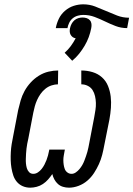

<svg xmlns="http://www.w3.org/2000/svg" viewBox="-20 -856 617 888"><path d="M299 12Q285 12 271.5 8Q258 4 248 -5Q238 -14 231.5 -26Q225 -38 222 -51Q213 -38 202.5 -26Q192 -14 178.5 -5Q165 4 149.5 8Q134 12 120 12Q101 12 85 5Q69 -2 58 -15Q47 -28 41.5 -44.5Q36 -61 33 -79Q30 -97 29.5 -115Q29 -133 30 -152Q31 -171 34 -189.5Q37 -208 41 -227L64 -347Q69 -369 75.5 -391.5Q82 -414 93.5 -435Q105 -456 122 -474.5Q139 -493 160 -506Q181 -519 204 -524.5Q227 -530 249 -530L248 -466Q234 -466 218.5 -461Q203 -456 190 -445.5Q177 -435 167.5 -421.5Q158 -408 151.5 -393.5Q145 -379 141 -364.5Q137 -350 134 -335L111 -215Q108 -203 106 -191.5Q104 -180 102.5 -168.5Q101 -157 100.5 -145.5Q100 -134 99.5 -122.5Q99 -111 100 -100Q101 -89 104 -78.5Q107 -68 114.5 -60Q122 -52 134 -52Q145 -52 155 -58.5Q165 -65 172.5 -74.5Q180 -84 185.5 -94.5Q191 -105 195 -115.5Q199 -126 202 -137Q205 -148 207 -159L208 -164H280L279 -159Q277 -148 275 -137Q273 -126 273 -115.5Q273 -105 274.5 -94.5Q276 -84 279.5 -74.5Q283 -65 291.5 -58.5Q300 -52 311 -52Q321 -52 330.5 -58.5Q340 -65 347.5 -74Q355 -83 360.5 -92.5Q366 -102 370 -112.5Q374 -123 377.5 -133Q381 -143 384 -153.5Q387 -164 389 -174.5Q391 -185 393 -195L416 -315Q419 -332 421.5 -348Q424 -364 423.5 -380Q423 -396 419.5 -411.5Q416 -427 408 -439.5Q400 -452 386 -459Q372 -466 356 -466V-530Q383 -530 408 -522.5Q433 -515 451.5 -498.5Q470 -482 479.5 -458.5Q489 -435 492 -409.5Q495 -384 493 -357Q491 -330 486 -303L462 -183Q458 -161 452.5 -139.5Q447 -118 437.5 -97Q428 -76 415 -56Q402 -36 384 -20.5Q366 -5 343.5 3.5Q321 12 299 12ZM238 -726Q242 -748 252 -769Q262 -790 280.5 -806Q299 -822 321 -829Q343 -836 365 -836Q394 -836 420 -826Q446 -816 471 -805Q496 -794 522 -784Q548 -774 577 -774L568 -726Q540 -726 515 -735.5Q490 -745 466.5 -756.5Q443 -768 418 -777.5Q393 -787 365 -787Q353 -787 340 -783.5Q327 -780 316.5 -771.5Q306 -763 300 -750.5Q294 -738 292 -726ZM314 -575 279 -612Q295 -626 307.5 -643Q320 -660 330 -679Q322 -680 316 -684.5Q310 -689 306.5 -695.5Q303 -702 302.5 -710Q302 -718 304 -726Q306 -736 311 -745.5Q316 -755 324 -762Q332 -769 342 -772Q352 -775 362 -775Q372 -775 381 -772Q390 -769 396 -762Q402 -755 403 -745.5Q404 -736 402 -726Q398 -705 390.5 -684.5Q383 -664 371.5 -644.5Q360 -625 346 -607.5Q332 -590 314 -575Z"/></svg>

Font: Lode Term
Style: Italic
Weight: 400
Italic angle: -11°
Monospace: yes
Designer: Belleve Invis
Foundry: Belleve Invis
Version: Version 29.2.0